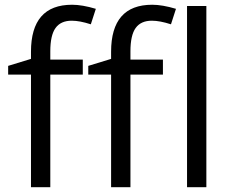

<svg xmlns="http://www.w3.org/2000/svg" viewBox="-20 -785 972 805"><path d="M663.1 -472.2H526.9V0H445.8V-472.2H350.1V-508.8L445.8 -538.1V-567.9Q445.8 -765.1 618.2 -765.1Q660.6 -765.1 717.8 -748L696.8 -683.1Q649.9 -698.2 616.7 -698.2Q570.8 -698.2 548.8 -667.7Q526.9 -637.2 526.9 -569.8V-535.2H663.1ZM327.1 -472.2H190.9V0H109.9V-472.2H14.2V-508.8L109.9 -538.1V-567.9Q109.9 -765.1 282.2 -765.1Q324.7 -765.1 381.8 -748L360.8 -683.1Q314 -698.2 280.8 -698.2Q234.9 -698.2 212.9 -667.7Q190.9 -637.2 190.9 -569.8V-535.2H327.1ZM845.2 0H764.2V-759.8H845.2Z"/></svg>

Font: f08361285
Style: Regular
Weight: 400
Foundry: Ascender Corporation
Version: Version 1.10